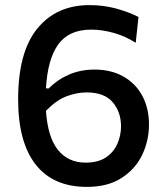

<svg xmlns="http://www.w3.org/2000/svg" viewBox="-20 -720 650 752"><path d="M320 12Q188.5 12 119.8 -75.5Q51 -163 51 -331Q51 -516 126 -608Q201 -700 330.5 -700Q384.5 -700 433.2 -687Q482 -674 522.5 -653.5L511.5 -552.5Q471 -578.5 425.2 -591.2Q379.5 -604 337.5 -604Q250 -604 208.2 -546.2Q166.5 -488.5 160 -374L170.5 -373.5Q206 -409 251 -428.2Q296 -447.5 350.5 -447.5Q415 -447.5 463 -420.5Q511 -393.5 537.2 -345Q563.5 -296.5 563.5 -232Q563.5 -169 536.8 -113.2Q510 -57.5 456 -22.8Q402 12 320 12ZM319 -358Q281.5 -358 241.5 -343.2Q201.5 -328.5 160 -286Q167 -182.5 207 -132.8Q247 -83 315.5 -83Q363.5 -83 394 -103Q424.5 -123 439.2 -155.8Q454 -188.5 454 -225.5Q454 -281 421.5 -319.5Q389 -358 319 -358Z"/></svg>

Font: Heraclito Medium
Style: Regular
Weight: 500
Designer: Kostas Bartsokas (font) & Cristiano Sobral (main changes)
Foundry: Kostas Bartsokas (font) & Cristiano Sobral (main changes)
Version: Version 1.00;July 8, 2020;FontCreator 13.0.0.2655 64-bit